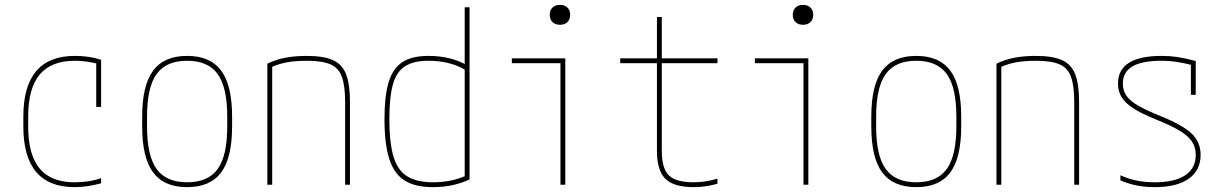

<svg xmlns="http://www.w3.org/2000/svg" viewBox="-20 -760 5040 790"><path d="M287 10Q76 10 76 -240V-280Q76 -530 288 -530Q348 -530 396 -514V-320H376V-508L381 -498Q361 -503 336.5 -506.5Q312 -510 288 -510Q191 -510 143.5 -453.5Q96 -397 96 -280V-240Q96 -162 117 -111Q138 -60 180.5 -35Q223 -10 287 -10Q315 -10 343 -14Q371 -18 396 -27V-6Q371 1 343.5 5.5Q316 10 287 10Z M750 10Q655 10 610 -50.5Q565 -111 565 -240V-280Q565 -409 610 -469.5Q655 -530 750 -530Q845 -530 890 -469.5Q935 -409 935 -280V-240Q935 -111 890 -50.5Q845 10 750 10ZM750 -10Q836 -10 875.5 -64.5Q915 -119 915 -240V-280Q915 -401 875.5 -455.5Q836 -510 750 -510Q664 -510 624.5 -455.5Q585 -401 585 -280V-240Q585 -119 624.5 -64.5Q664 -10 750 -10Z M1080 -498Q1115 -515 1154 -522.5Q1193 -530 1242 -530Q1310 -530 1349 -513Q1388 -496 1404 -454.5Q1420 -413 1420 -340V0H1400V-340Q1400 -408 1386.5 -444.5Q1373 -481 1339 -495.5Q1305 -510 1242 -510Q1211 -510 1184 -507Q1157 -504 1134 -497.5Q1111 -491 1089 -480L1100 -494V0H1080Z M1761 10Q1688 10 1644.5 -17.5Q1601 -45 1581.5 -106.5Q1562 -168 1562 -270Q1562 -366 1579.5 -423Q1597 -480 1636.5 -505Q1676 -530 1743 -530Q1789 -530 1830 -520Q1871 -510 1903 -490L1893 -473Q1863 -491 1825 -500.5Q1787 -510 1743 -510Q1683 -510 1647.5 -488Q1612 -466 1597 -413.5Q1582 -361 1582 -270Q1582 -173 1599 -116Q1616 -59 1655.5 -34.5Q1695 -10 1761 -10Q1841 -10 1903 -40L1892 -22V-730H1912V-22Q1884 -8 1845.5 1Q1807 10 1761 10Z M2286 0V-500H2086V-520H2306V0ZM2284 -658Q2265 -658 2253.5 -669Q2242 -680 2242 -699Q2242 -718 2253.5 -729Q2265 -740 2284 -740Q2303 -740 2314.5 -729Q2326 -718 2326 -699Q2326 -680 2314.5 -669Q2303 -658 2284 -658Z M2834 10Q2752 10 2717.5 -24.5Q2683 -59 2683 -140V-500H2532V-520H2683V-690H2703V-520H2932V-500H2703V-140Q2703 -67 2732 -38.5Q2761 -10 2834 -10Q2861 -10 2885 -14Q2909 -18 2932 -25V-4Q2907 3 2883.5 6.5Q2860 10 2834 10Z M3286 0V-500H3086V-520H3306V0ZM3284 -658Q3265 -658 3253.5 -669Q3242 -680 3242 -699Q3242 -718 3253.5 -729Q3265 -740 3284 -740Q3303 -740 3314.5 -729Q3326 -718 3326 -699Q3326 -680 3314.5 -669Q3303 -658 3284 -658Z M3750 10Q3655 10 3610 -50.5Q3565 -111 3565 -240V-280Q3565 -409 3610 -469.5Q3655 -530 3750 -530Q3845 -530 3890 -469.5Q3935 -409 3935 -280V-240Q3935 -111 3890 -50.5Q3845 10 3750 10ZM3750 -10Q3836 -10 3875.5 -64.5Q3915 -119 3915 -240V-280Q3915 -401 3875.5 -455.5Q3836 -510 3750 -510Q3664 -510 3624.5 -455.5Q3585 -401 3585 -280V-240Q3585 -119 3624.5 -64.5Q3664 -10 3750 -10Z M4080 -498Q4115 -515 4154 -522.5Q4193 -530 4242 -530Q4310 -530 4349 -513Q4388 -496 4404 -454.5Q4420 -413 4420 -340V0H4400V-340Q4400 -408 4386.5 -444.5Q4373 -481 4339 -495.5Q4305 -510 4242 -510Q4211 -510 4184 -507Q4157 -504 4134 -497.5Q4111 -491 4089 -480L4100 -494V0H4080Z M4731 10Q4691 10 4656.5 3Q4622 -4 4590 -18V-39Q4623 -24 4657 -17Q4691 -10 4731 -10Q4814 -10 4857 -39Q4900 -68 4900 -123Q4900 -153 4885.5 -176Q4871 -199 4836.5 -220.5Q4802 -242 4742 -266Q4652 -302 4616 -335Q4580 -368 4580 -416Q4580 -473 4625 -501.5Q4670 -530 4760 -530Q4793 -530 4823.5 -525.5Q4854 -521 4900 -509V-370H4880V-511L4895 -490Q4850 -501 4821 -505.5Q4792 -510 4760 -510Q4678 -510 4639 -486.5Q4600 -463 4600 -416Q4600 -389 4613.5 -368Q4627 -347 4659.5 -327.5Q4692 -308 4749 -285Q4844 -247 4882 -211.5Q4920 -176 4920 -123Q4920 -59 4871 -24.5Q4822 10 4731 10Z"/></svg>

Font: M PLUS 1 Code Thin
Style: Regular
Weight: 250
Designer: Coji Morishita
Foundry: UNDERFOREST DESIGN
Version: Version 1.002